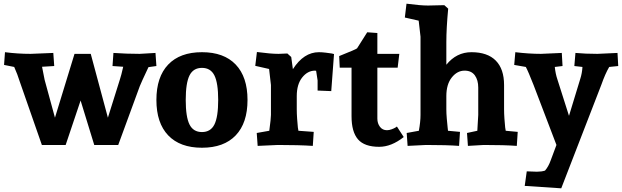

<svg xmlns="http://www.w3.org/2000/svg" viewBox="-20 -786 3375 1041"><path d="M828 -428 785 -422Q744 -335 738 -319L621 0H491L417 -241L336 0H207Q95 -322 87 -344Q75 -383 57 -423L2 -434L7 -503Q76 -494 146 -494L269 -499L274 -428L208 -424Q221 -358 222 -353L278 -148L384 -494H472L565 -148L630 -355Q637 -375 648 -424L590 -428L595 -499Q667 -494 737 -494L823 -499Z M1258 -436Q1322 -369 1322 -244Q1322 -119 1258 -52Q1194 15 1075 15Q956 15 892 -52Q828 -119 828 -244Q828 -369 892 -436Q956 -503 1075 -503Q1194 -503 1258 -436ZM1142.5 -111Q1163 -152 1163 -244Q1163 -336 1142.5 -377Q1122 -418 1075 -418Q1028 -418 1007.5 -377Q987 -336 987 -244Q987 -152 1007.5 -111Q1028 -70 1075 -70Q1122 -70 1142.5 -111Z M1559 -477 1568 -411Q1627 -503 1709 -503Q1725 -503 1745.5 -500.5Q1766 -498 1779 -496L1791 -493L1776 -292L1702 -295V-350Q1702 -354 1694 -402Q1692 -403 1688 -403Q1648 -403 1618.5 -366Q1589 -329 1589 -265V-193Q1589 -171 1591 -142Q1593 -113 1595 -95L1598 -77L1681 -71L1676 5Q1600 0 1487 0L1377 5L1372 -65L1440 -77Q1449 -143 1449 -163V-325L1439 -412L1364 -429L1373 -504Q1448 -494 1490 -494L1538 -496Z M2132 -100 2169 -43Q2102 10 2036 10Q1956 10 1921 -30.5Q1886 -71 1886 -156V-419H1822L1819 -482Q1912 -519 1916 -524L1971 -611L2026 -607V-494H2145L2136 -419H2026V-143Q2026 -117 2040 -98.5Q2054 -80 2078 -80Q2090 -80 2103.5 -85Q2117 -90 2125 -95Z M2175 -691 2184 -766Q2259 -756 2301 -756L2389 -758L2410 -739Q2400 -632 2400 -557V-435Q2455 -503 2536 -503Q2623 -503 2668 -457.5Q2713 -412 2713 -325V-193Q2713 -171 2715 -142Q2717 -113 2719 -95L2722 -77L2787 -71L2782 5Q2716 0 2603 0L2517 5L2512 -65L2568 -77Q2569 -91 2570 -112Q2571 -133 2572 -146Q2573 -159 2573 -163V-311Q2573 -352 2554.5 -377.5Q2536 -403 2499 -403Q2459 -403 2429.5 -366Q2400 -329 2400 -265V-193Q2400 -171 2402.5 -142Q2405 -113 2407 -95L2409 -77L2474 -71L2469 5Q2403 0 2290 0L2190 5L2185 -65L2251 -77Q2260 -126 2260 -163V-587L2250 -674Z M3065 -158 3126 -358Q3136 -389 3138 -423L3094 -428L3100 -499Q3154 -494 3219 -494L3328 -499L3332 -428L3283 -423Q3261 -385 3241 -328L3023 235L2825 222L2836 143L2891 145Q2916 145 2935 139Q2954 117 2966 83L2997 0L2873 -325Q2844 -399 2831 -423L2768 -434L2774 -503Q2848 -494 2913 -494L3026 -499L3030 -428L2988 -423Q2992 -385 3002 -356Z"/></svg>

Font: Andada
Style: Bold
Weight: 700
Designer: Carolina Giovagnoli
Foundry: Carolina Giovagnoli
Version: Version 1.003